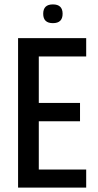

<svg xmlns="http://www.w3.org/2000/svg" viewBox="-20 -851 444 871"><path d="M264 -788.5Q264 -746 220 -746Q176 -746 176 -788.5Q176 -831 220 -831Q264 -831 264 -788.5ZM62 -678H371V-595H156V-384H343V-301H156V-82H371V0H62Z"/></svg>

Font: Khand Medium
Style: Regular
Weight: 500
Designer: Devanagari: Sanchit Sawaria, Jyotish Sonowal; Latin: Satya Rajpurohit
Foundry: Indian Type Foundry
Version: Version 1.100;PS 1.0;hotconv 1.0.78;makeotf.lib2.5.61930; tt